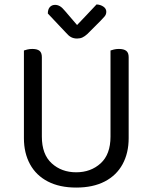

<svg xmlns="http://www.w3.org/2000/svg" viewBox="-20 -834 689 867"><path d="M324 13Q249 13 196 -14.5Q143 -42 115.5 -92.5Q88 -143 88 -210V-292H169V-217Q169 -137 213.5 -96.5Q258 -56 324 -56Q390 -56 434.5 -96.5Q479 -137 479 -217V-292H561V-210Q561 -143 533.5 -92.5Q506 -42 453 -14.5Q400 13 324 13ZM169 -251H88V-606Q93 -608 103.5 -610.5Q114 -613 126 -613Q148 -613 158.5 -604.5Q169 -596 169 -576ZM561 -251H479V-606Q484 -608 494.5 -610.5Q505 -613 517 -613Q539 -613 550 -604.5Q561 -596 561 -576ZM328 -721Q345 -739 368 -763Q391 -787 416 -814Q434 -813 447 -804Q460 -795 460 -781Q460 -769 452.5 -760Q445 -751 434 -740L374 -680Q363 -670 352.5 -665Q342 -660 328 -660Q313 -660 301.5 -666Q290 -672 279 -685L196 -773Q196 -792 205 -802Q214 -812 229 -812Q240 -812 250.5 -806Q261 -800 274 -784Z"/></svg>

Font: Baloo Tamma 2
Style: Regular
Weight: 400
Designer: Divya Kowshik, Shuchita Grover and Ek Type
Foundry: Ek Type
Version: Version 1.700